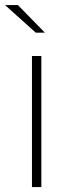

<svg xmlns="http://www.w3.org/2000/svg" viewBox="-32 -758 284 778"><path d="M97.5 0V-531H135.5V0ZM150 -625.5H113L-11.5 -737.5H40.5Z"/></svg>

Font: Epilogue ExtraLight
Style: Regular
Weight: 250
Designer: Tyler Finck
Foundry: Etcetera Type Co
Version: Version 2.112